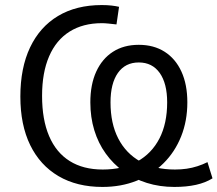

<svg xmlns="http://www.w3.org/2000/svg" viewBox="-20 -734 864 763"><path d="M387.2 8.9Q285.6 8.9 212.4 -34.1Q139.2 -77.2 100 -157.4Q60.9 -237.7 60.9 -350.1Q60.9 -464.1 99.5 -545.5Q138.1 -627 210.6 -670.5Q283.2 -713.9 384.3 -713.9Q406.2 -713.9 423.5 -711.9Q440.8 -709.9 453.1 -706.9L442.9 -636.9Q425.3 -638.9 410.5 -640.4Q395.7 -641.9 385.2 -641.9Q309.8 -641.9 256.5 -608.4Q203.1 -574.9 175.2 -510.2Q147.2 -445.5 147.2 -353Q147.2 -258.5 175.2 -193.1Q203.1 -127.7 257 -94Q310.8 -60.3 388.2 -60.3Q467.7 -60.3 525.3 -92.1Q582.8 -124 613.6 -183.7Q644.3 -243.3 644.3 -327.1Q644.3 -402.4 614.7 -444.1Q585.1 -485.8 531.5 -485.8Q477.9 -485.8 448.5 -444.1Q419.2 -402.4 419.2 -327.1Q419.2 -243.3 449.9 -183.7Q480.7 -124 538 -92.1Q595.3 -60.3 675.3 -60.3Q699.4 -60.3 721.6 -63.5Q743.8 -66.7 764.7 -73.5Q785.6 -80.2 804.5 -89.7L824.5 -25.3Q796.7 -7.9 758.9 0.5Q721.1 8.9 672.9 8.9Q614.6 8.9 563.5 -7.1Q512.5 -23.1 471.1 -52.8Q429.7 -82.6 400.1 -123.9Q370.4 -165.1 354.7 -216.6Q339 -268.1 339 -327.1Q339 -398.1 362.4 -449.3Q385.8 -500.5 428.8 -528.2Q471.8 -555.9 531.5 -555.9Q591.2 -555.9 634.5 -528.2Q677.7 -500.5 701.1 -449.3Q724.5 -398.1 724.5 -327.1Q724.5 -253.7 699.8 -191.9Q675.1 -130.1 630 -85.4Q585 -40.6 523.2 -15.8Q461.4 8.9 387.2 8.9Z"/></svg>

Font: Nunito Sans 12pt ExtraLight
Style: Regular
Weight: 200
Designer: Vernon Adams
Foundry: Vernon Adams
Version: Version 3.101;gftools[0.9.27]